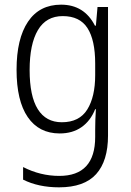

<svg xmlns="http://www.w3.org/2000/svg" viewBox="-20 -562 561 823"><path d="M387 -452H391L398 -532H443V19Q443 128 392 184.5Q341 241 233 241Q145 241 79 208V154Q153 192 234 192Q388 192 388 25V-6Q388 -48 391 -94H388Q368 -44 329.5 -17Q291 10 236 10Q147 10 99 -60Q51 -130 51 -263Q51 -396 100 -469Q149 -542 242 -542Q341 -542 387 -452ZM107 -262Q107 -150 142 -94Q177 -38 245 -38Q320 -38 354 -92.5Q388 -147 388 -240V-290Q388 -390 355 -441.5Q322 -493 249 -493Q178 -493 142.5 -433Q107 -373 107 -262Z"/></svg>

Font: Noto Sans UI NarrowLight
Style: Regular
Weight: 300
Width: 4
Designer: Monotype Design Team
Foundry: Monotype Imaging Inc.
Version: Version 1.001